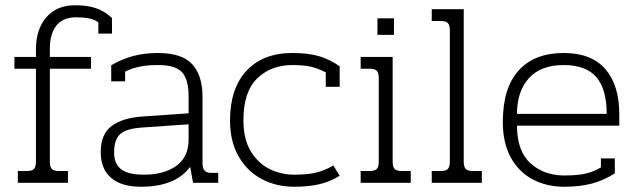

<svg xmlns="http://www.w3.org/2000/svg" viewBox="-20 -697 2426 732"><path d="M48 -45H83Q102 -45 109.5 -53Q117 -61 117 -81V-435H35V-480H117V-509Q117 -585 156.5 -631Q196 -677 266 -677Q313 -677 346.5 -665.5Q380 -654 407 -628V-569H355V-612Q339 -623 319 -627Q299 -631 270 -631Q220 -631 195 -599.5Q170 -568 170 -510V-480H327V-435H170V-81Q170 -61 177.5 -53Q185 -45 204 -45H239V0H48Z M364 -117Q364 -186 406 -217Q448 -248 525 -253L699 -265V-330Q699 -394 674 -421.5Q649 -449 583 -449Q542 -449 513 -443Q484 -437 457 -424V-387H404V-448Q482 -495 581 -495Q674 -495 713 -452Q752 -409 752 -329V-78Q752 -56 759.5 -47Q767 -38 784 -38H812V0H716L705 -61Q649 15 517 15Q443 15 403.5 -19Q364 -53 364 -117ZM699 -165V-223L524 -211Q462 -207 438.5 -186Q415 -165 415 -115Q415 -73 441.5 -52Q468 -31 529 -31Q605 -31 652 -64.5Q699 -98 699 -165Z M857 -238Q857 -360 920 -427.5Q983 -495 1095 -495Q1156 -495 1197.5 -482.5Q1239 -470 1275 -444V-366H1222V-421Q1193 -436 1166 -442.5Q1139 -449 1095 -449Q1013 -449 960.5 -398Q908 -347 908 -238Q908 -167 936 -120.5Q964 -74 1008 -52.5Q1052 -31 1102 -31Q1153 -31 1185.5 -39Q1218 -47 1251 -66L1275 -27Q1238 -4 1197 5.5Q1156 15 1102 15Q1033 15 977.5 -14.5Q922 -44 889.5 -101Q857 -158 857 -238Z M1419 -627H1482V-564H1419ZM1355 -45H1390Q1409 -45 1416.5 -53Q1424 -61 1424 -81V-399Q1424 -419 1416.5 -427Q1409 -435 1390 -435H1355V-480H1477V-81Q1477 -61 1484.5 -53Q1492 -45 1511 -45H1546V0H1355Z M1626 -45H1661Q1680 -45 1687.5 -53Q1695 -61 1695 -81V-581Q1695 -601 1687.5 -609Q1680 -617 1661 -617H1626V-662H1748V-81Q1748 -61 1755.5 -53Q1763 -45 1782 -45H1817V0H1626Z M1897 -232Q1897 -362 1957.5 -428.5Q2018 -495 2129 -495Q2235 -495 2288 -433.5Q2341 -372 2341 -263V-218H1951Q1951 -121 2002.5 -74.5Q2054 -28 2131 -28Q2182 -28 2214 -35.5Q2246 -43 2271 -59V-93H2324V-36Q2281 -9 2236 3Q2191 15 2131 15Q2065 15 2012 -12.5Q1959 -40 1928 -95.5Q1897 -151 1897 -232ZM2293 -263Q2293 -357 2253.5 -403Q2214 -449 2129 -449Q2042 -449 1996.5 -399Q1951 -349 1951 -263Z"/></svg>

Font: Pridi ExtraLight
Style: Regular
Weight: 275
Designer: Katatrad Team
Foundry: CadsonDemak
Version: Version 1.001